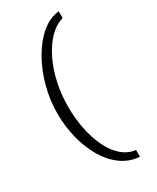

<svg xmlns="http://www.w3.org/2000/svg" viewBox="-201 -726 743 907"><g transform="rotate(-30 170.5 -272.5)"><path d="M278 121Q223 117 179.5 85.5Q136 54 105.5 2.5Q75 -49 58.5 -114.5Q42 -180 42 -250Q42 -324 61.5 -396Q81 -468 115 -527Q149 -586 193.5 -623.5Q238 -661 289 -666V-629Q247 -617 213 -581.5Q179 -546 154 -494.5Q129 -443 115.5 -381Q102 -319 102 -252Q102 -190 113.5 -132Q125 -74 147.5 -26.5Q170 21 203 50Q236 79 278 84Z"/></g></svg>

Font: Alumni Sans
Style: Regular
Weight: 400
Designer: Robert E. Leuschke
Foundry: Robert E. Leuschke
Version: Version 1.018